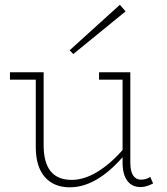

<svg xmlns="http://www.w3.org/2000/svg" viewBox="-20 -776 705 810"><path d="M509.8 -728 289.1 -547.9 273.9 -564 485.8 -755.9ZM613.8 -29.8 626 -2Q596.7 13.2 573.2 13.2Q536.6 13.2 516.8 -13.7Q497.1 -40.5 497.1 -89.8V-112.8Q385.7 14.2 274.9 14.2Q207 14.2 168.9 -29.5Q130.9 -73.2 130.9 -155.8V-439.9H22V-471.2H164.1V-163.1Q164.1 -17.1 282.2 -17.1Q335 -17.1 390.4 -50.8Q445.8 -84.5 497.1 -143.1V-439.9H397.9V-471.2H529.8V-89.8Q529.8 -53.2 541.7 -35.6Q553.7 -18.1 574.2 -18.1Q597.7 -18.1 613.8 -29.8Z"/></svg>

Font: BioRhyme ExtraLight
Style: Regular
Weight: 275
Designer: Aoife Mooney
Foundry: Aoife Mooney Type
Version: Version 1.500;PS 001.500;hotconv 1.0.88;makeotf.lib2.5.64775